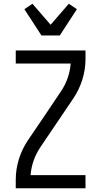

<svg xmlns="http://www.w3.org/2000/svg" viewBox="-20 -1004 540 1024"><path d="M64 0V-46Q64 -102 81 -156Q98 -210 129 -256L218 -387L306 -518Q328 -551 341 -588.5Q354 -626 357 -665H64V-735H436V-689Q436 -633 419 -579Q402 -525 371 -479L194 -217Q172 -184 159 -146.5Q146 -109 143 -70H436V0ZM201 -815 110 -955 153 -984 250 -872 347 -984 390 -955 299 -815Z"/></svg>

Font: Iosevka Curly
Style: Regular
Weight: 400
Monospace: yes
Designer: Belleve Invis
Foundry: Belleve Invis
Version: Version 22.1.2; ttfautohint (v1.8.4)